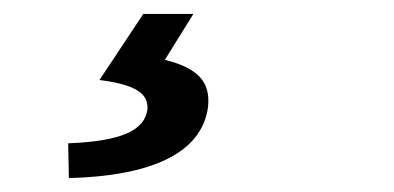

<svg xmlns="http://www.w3.org/2000/svg" viewBox="-20 -23 566 276"><path d="M79 233C196 230 270 198 279 131C283 95 265 75 217 63L258 -3H186L123 92C177 99 193 112 192 134C188 164 156 180 78 183Z"/></svg>

Font: Source Sans Pro Semibold
Style: Italic
Weight: 600
Italic angle: -11°
Designer: Paul D. Hunt
Foundry: Adobe Systems Incorporated
Version: Version 3.006;hotconv 1.0.111;makeotfexe 2.5.65597